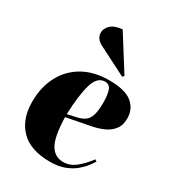

<svg xmlns="http://www.w3.org/2000/svg" viewBox="-196 -925 954 1051"><g transform="rotate(30 280.5 -399.5)"><path d="M344 -535Q445 -535 489 -498.5Q533 -462 533 -403Q533 -359 511.5 -332Q490 -305 457 -290.5Q424 -276 388.5 -269Q353 -262 326 -257L234 -239Q237 -118 265 -69.5Q293 -21 347 -21Q391 -21 428.5 -52.5Q466 -84 493 -122L505 -114Q499 -104 483.5 -83Q468 -62 442 -39.5Q416 -17 377 -1.5Q338 14 284 14Q160 14 98 -49.5Q36 -113 36 -223Q36 -315 73 -385.5Q110 -456 179 -495.5Q248 -535 344 -535ZM376 -416Q376 -459 366.5 -488Q357 -517 327 -517Q278 -517 258 -447.5Q238 -378 234 -258L292 -271Q320 -277 339 -290.5Q358 -304 367 -333Q376 -362 376 -416ZM403 -597 394 -587 215 -678Q192 -690 182 -705Q172 -720 172 -739Q172 -764 194 -786Q216 -808 267 -813Z"/></g></svg>

Font: Literata 72pt ExtraBold
Style: Italic
Weight: 800
Italic angle: -2°
Designer: Latin by Veronika Burian and Jose Scaglione. Greek by Irene Vlachou. Cyrillic by Vera Evstafieva
Foundry: TypeTogether
Version: Version 3.002